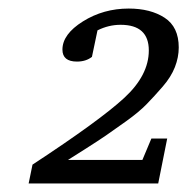

<svg xmlns="http://www.w3.org/2000/svg" viewBox="-20 -812 438 449"><path d="M398 -701Q398 -678 389 -655Q380 -632 360.5 -609.5Q341 -587 323 -568.5Q305 -550 275 -528.5Q245 -507 227.5 -495Q210 -483 178.5 -463Q147 -443 139 -438H313L334 -488H371L350 -383H47L56 -427Q213 -530 270.5 -583Q328 -636 328 -694Q328 -754 262 -754Q234 -754 208 -741L195 -679Q181 -668 160 -668Q126 -668 126 -696Q126 -732 174 -762Q222 -792 281 -792Q332 -792 365 -770.5Q398 -749 398 -701Z"/></svg>

Font: Veleka
Style: Italic
Weight: 400
Italic angle: -12°
Designer: Stefan Peev, Context Ltd, 2016; SIL International, 1997-2014.
Foundry: Stefan Peev, Context Ltd, 2016
Version: Version 1.000